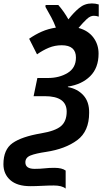

<svg xmlns="http://www.w3.org/2000/svg" viewBox="-70 -879 598 1120"><path d="M313 116Q292 100 247 100Q216 100 190 103Q164 106 132 106Q78 106 78 68Q78 40 108 28Q138 16 199 7Q311 -10 380.5 -61.5Q450 -113 450 -221Q451 -285 416.5 -323Q382 -361 326 -371V-374Q407 -386 456 -434.5Q505 -483 505 -566Q505 -620 474.5 -660.5Q444 -701 388 -716Q416 -749 436.5 -768Q457 -787 477 -787Q491 -787 506 -782V-853Q486 -859 466 -859Q424 -859 392 -832.5Q360 -806 329 -766Q304 -811 270 -850H196L195 -839Q214 -806 229.5 -777Q245 -748 256 -718Q211 -711 173.5 -694.5Q136 -678 100 -653L146 -562Q180 -586 215 -600.5Q250 -615 290 -615Q373 -615 373 -543Q373 -483 324.5 -453.5Q276 -424 209 -424H148L126 -318H191Q319 -318 319 -228Q319 -172 286 -143.5Q253 -115 169 -101Q57 -82 3.5 -44.5Q-50 -7 -50 79Q-50 136 -10 171.5Q30 207 107 207Q137 207 175 205Q213 203 244 203Q291 203 313 221Z"/></svg>

Font: Noto Sans UI SemiCondensed
Style: Bold Italic
Weight: 700
Width: 4
Designer: Monotype Design Team
Foundry: Monotype Imaging Inc.
Version: 1.001